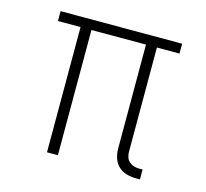

<svg xmlns="http://www.w3.org/2000/svg" viewBox="-83 -613 765 714"><g transform="rotate(15 300.0 -256.0)"><path d="M498 8Q480 8 461.5 3Q443 -2 430 -14.5Q417 -27 411 -45Q405 -63 405 -81V-482H195V0H153V-482H66V-520H534V-482H447V-81Q447 -71 450 -61Q453 -51 460.5 -44Q468 -37 478 -33.5Q488 -30 498 -30H513V8Z"/></g></svg>

Font: Iosevka SS04 XLt Ex
Style: Regular
Weight: 200
Width: 7
Monospace: yes
Designer: Belleve Invis
Foundry: Belleve Invis
Version: Version 19.0.0; ttfautohint (v1.8.4)